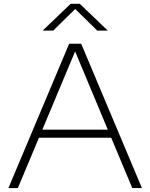

<svg xmlns="http://www.w3.org/2000/svg" viewBox="-20 -964 770 984"><path d="M23 0 334.5 -740H396L707.5 0H658L550 -258H179.5L71.5 0ZM197 -299.5H532.5L365 -700.5ZM198.5 -807 342 -944.5H389L532.5 -807H478.5L365.5 -918L252.5 -807Z"/></svg>

Font: Encode Sans Expanded Expanded ExtraLight
Style: Regular
Weight: 200
Width: 7
Designer: Multiple Designers
Foundry: Impallari Type
Version: Version 3.000; ttfautohint (v1.8.3) -l 8 -r 50 -G 200 -x 14 